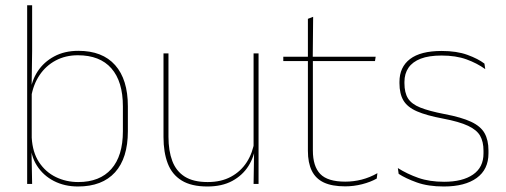

<svg xmlns="http://www.w3.org/2000/svg" viewBox="-20 -684 1881 714"><path d="M270 9.5Q220 9.5 180.2 -11Q140.5 -31.5 117 -68.5Q93.5 -105.5 93 -155.5H87L98 -172Q101 -117.5 125.2 -80.8Q149.5 -44 187.8 -25.5Q226 -7 271 -7Q351 -7 394 -55.5Q437 -104 437 -196V-288.5Q437 -381 394.2 -429.8Q351.5 -478.5 269.5 -478.5Q223.5 -478.5 187 -459Q150.5 -439.5 127 -404.5Q103.5 -369.5 96 -323L87 -341.5H92.5Q97.5 -384 120.2 -418.8Q143 -453.5 181.5 -474.2Q220 -495 271.5 -495Q361 -495 408.2 -441.8Q455.5 -388.5 455.5 -288.5V-196Q455.5 -96 407.8 -43.2Q360 9.5 270 9.5ZM99.5 0H81V-664.5H99.5V-494.5L97.5 -356L98 -346.5V-138L97 -130.5Z M588 -485.5H606.5V-175.5Q606.5 -123 620.8 -85.2Q635 -47.5 667 -27.2Q699 -7 752.5 -7Q802.5 -7 839 -26.8Q875.5 -46.5 897.8 -81.2Q920 -116 926.5 -160.5L935.5 -141.5H930Q925.5 -101 903.8 -66.5Q882 -32 843.8 -11.2Q805.5 9.5 751.5 9.5Q691.5 9.5 655.5 -12.8Q619.5 -35 603.8 -76.2Q588 -117.5 588 -174.5ZM923 -485.5H941.5V0H923L925 -127H923Z M1263.5 9Q1215 9 1184.5 -5.2Q1154 -19.5 1139.5 -49Q1125 -78.5 1125 -123V-462.5H1143.5V-124.5Q1143.5 -65.5 1171 -37Q1198.5 -8.5 1264 -8.5Q1295 -8.5 1325.2 -16.2Q1355.5 -24 1383.5 -40L1381 -20Q1358 -7 1326.8 1Q1295.5 9 1263.5 9ZM1374.5 -457H1033.5V-473H1377ZM1143 -468H1125V-614L1144.5 -621.5Z M1630.5 9.5Q1572 9.5 1530.2 -5.5Q1488.5 -20.5 1462.5 -37.5L1459.5 -59Q1494.5 -37 1535.8 -22.5Q1577 -8 1631.5 -8Q1700 -8 1739 -34.8Q1778 -61.5 1778 -113.5V-123.5Q1778 -157 1765.5 -179Q1753 -201 1720.5 -216.2Q1688 -231.5 1627.5 -243Q1566 -254.5 1530.5 -270Q1495 -285.5 1480.2 -310.5Q1465.5 -335.5 1465.5 -374.5V-379.5Q1465.5 -434.5 1504.8 -464.5Q1544 -494.5 1622.5 -494.5Q1678.5 -494.5 1718.2 -480Q1758 -465.5 1781.5 -447.5L1784.5 -427Q1754 -449 1714.8 -463.2Q1675.5 -477.5 1622 -477.5Q1575 -477.5 1544.5 -465.8Q1514 -454 1499 -432Q1484 -410 1484 -379.5V-374.5Q1484 -339.5 1497.2 -318.2Q1510.5 -297 1543 -284Q1575.5 -271 1632 -260Q1696 -248 1731.8 -231.2Q1767.5 -214.5 1782 -188.8Q1796.5 -163 1796.5 -124.5V-113.5Q1796.5 -54 1752.8 -22.2Q1709 9.5 1630.5 9.5Z"/></svg>

Font: Anek Kannada Thin
Style: Regular
Weight: 250
Version: Version 1.003